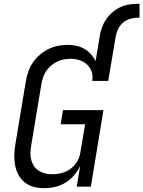

<svg xmlns="http://www.w3.org/2000/svg" viewBox="-20 -978 751 1006"><path d="M211 8Q183 8 156.5 1Q130 -6 109.5 -22.5Q89 -39 76.5 -62.5Q64 -86 59 -113Q54 -140 55 -168Q56 -196 61 -225L115 -550Q119 -575 127.5 -600.5Q136 -626 151 -648.5Q166 -671 187 -689.5Q208 -708 232 -720Q256 -732 282 -737.5Q308 -743 334 -743Q358 -743 380.5 -738Q403 -733 422 -722Q441 -711 456 -694.5Q471 -678 481 -658L502 -785Q505 -808 513 -831Q521 -854 534.5 -874.5Q548 -895 567.5 -912Q587 -929 608.5 -939.5Q630 -950 653.5 -954Q677 -958 700 -958H711V-885H700Q680 -885 659.5 -878.5Q639 -872 623 -858Q607 -844 598 -824.5Q589 -805 586 -785L547 -554H463Q468 -579 460.5 -601.5Q453 -624 436.5 -639.5Q420 -655 397.5 -662.5Q375 -670 351 -670Q333 -670 314.5 -666.5Q296 -663 279.5 -655Q263 -647 248 -634.5Q233 -622 222.5 -606.5Q212 -591 206 -573.5Q200 -556 197 -538L143 -213Q140 -193 139.5 -174.5Q139 -156 144 -138.5Q149 -121 159 -106.5Q169 -92 184.5 -82.5Q200 -73 217.5 -69Q235 -65 255 -65Q271 -65 288 -68Q305 -71 321.5 -77.5Q338 -84 352.5 -95.5Q367 -107 377.5 -121.5Q388 -136 394 -152Q400 -168 402 -185L426 -327H298L310 -401H522L456 0H382L400 -109Q387 -82 367.5 -59Q348 -36 322.5 -20.5Q297 -5 268 1.5Q239 8 211 8Z"/></svg>

Font: Iosevka Aile
Style: Italic
Weight: 400
Italic angle: -9°
Designer: Belleve Invis
Foundry: Belleve Invis
Version: Version 28.0.1; ttfautohint (v1.8.4)